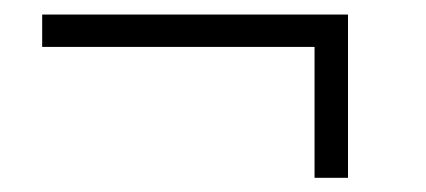

<svg xmlns="http://www.w3.org/2000/svg" viewBox="-20 -398 586 264"><path d="M458.5 -153.5H412.5V-333.5H38V-378H458.5Z"/></svg>

Font: Argentum Novus Light
Style: Regular
Weight: 300
Designer: Julieta Ulanovsky (font) & Cristiano Sobral (main changes)
Foundry: Julieta Ulanovsky (font) & Cristiano Sobral (main changes)
Version: Version 3.00;November 27, 2020;FontCreator 13.0.0.2655 64-bi